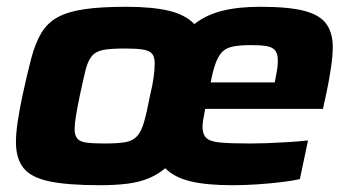

<svg xmlns="http://www.w3.org/2000/svg" viewBox="-20 -538 1031 566"><path d="M275 8Q179 8 125 -3.5Q71 -15 49 -43Q27 -71 27 -119Q27 -145 32 -178.5Q37 -212 46 -255Q60 -320 72 -365.5Q84 -411 102 -441Q120 -471 150.5 -487.5Q181 -504 229.5 -511Q278 -518 352 -518Q428 -518 477 -506.5Q526 -495 553 -467Q587 -494 634.5 -506Q682 -518 747 -518Q831 -518 877 -506Q923 -494 942 -467.5Q961 -441 961 -399Q961 -379 958 -355Q955 -331 949 -298Q943 -265 932 -217H585Q582 -201 579.5 -188Q577 -175 577 -164Q577 -143 587.5 -132Q598 -121 628 -118Q658 -115 718 -115Q739 -115 768 -116Q797 -117 828.5 -119Q860 -121 888 -124L864 -10Q842 -5 808.5 -1Q775 3 738 5.5Q701 8 666 8Q589 8 541.5 -3.5Q494 -15 467 -42Q446 -24 418.5 -12.5Q391 -1 355.5 3.5Q320 8 275 8ZM288 -115Q328 -115 350 -119Q372 -123 384.5 -137Q397 -151 405 -179.5Q413 -208 422 -255Q430 -288 433 -311Q436 -334 436 -351Q436 -371 428 -380Q420 -389 401 -392Q382 -395 348 -395Q308 -395 285.5 -391Q263 -387 251 -373Q239 -359 232 -330.5Q225 -302 215 -255Q208 -221 204 -197Q200 -173 200 -157Q200 -139 208 -129.5Q216 -120 235.5 -117.5Q255 -115 288 -115ZM601 -295H790Q794 -316 796 -327.5Q798 -339 798.5 -346.5Q799 -354 799 -360Q799 -380 791 -389.5Q783 -399 766 -402Q749 -405 721 -405Q688 -405 667.5 -401Q647 -397 635.5 -385.5Q624 -374 616 -352.5Q608 -331 601 -295Z"/></svg>

Font: Saira Thin Expanded
Style: Bold Italic
Weight: 700
Width: 7
Italic angle: -12°
Version: Version 1.101